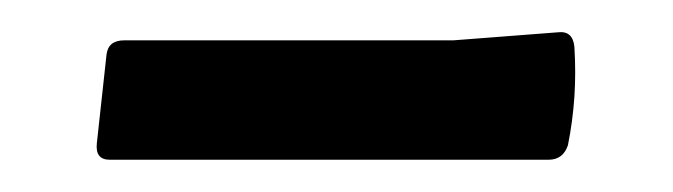

<svg xmlns="http://www.w3.org/2000/svg" viewBox="-20 -338 417 119"><path d="M48 -239Q39 -239 40 -249L46 -304Q47 -313 57 -313H261L326 -318Q335 -319 336 -309Q337 -293 336 -278Q335 -263 332 -248Q329 -239 320 -239Z"/></svg>

Font: Hahmlet Medium
Style: Regular
Weight: 500
Version: Version 1.002